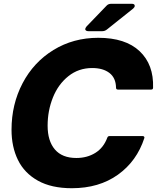

<svg xmlns="http://www.w3.org/2000/svg" viewBox="-20 -979 830 1016"><path d="M41 -292Q41 -427 99.5 -538.5Q158 -650 263 -714.5Q368 -779 500 -779Q644 -779 719 -708Q794 -637 790 -515Q790 -505 780 -505H604Q594 -505 594 -515Q593 -567 559 -593Q525 -619 468 -619Q396 -619 342 -576Q288 -533 260 -463Q232 -393 232 -314Q232 -233 270.5 -188Q309 -143 384 -143Q441 -143 484.5 -170Q528 -197 548 -251Q551 -259 560 -259H735Q740 -259 742.5 -256Q745 -253 744 -249Q704 -126 604 -54.5Q504 17 360 17Q252 17 180.5 -23Q109 -63 75 -132.5Q41 -202 41 -292ZM448 -814Q440 -814 435.5 -817Q431 -820 431 -825Q431 -830 438 -839L544 -949Q553 -959 569 -959H677Q693 -959 693 -948Q693 -941 685 -934L546 -823Q535 -814 521 -814Z"/></svg>

Font: Open Sauce Two Black Italic
Style: Regular
Weight: 900
Italic angle: -10°
Designer: Alfredo Marco Pradil
Foundry: Creative Sauce Fz LLC
Version: Version 1.477